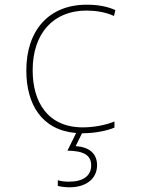

<svg xmlns="http://www.w3.org/2000/svg" viewBox="-20 -557 603 817"><path d="M332 10C385 10 436 -1 467 -14V-40C431 -25 379 -15 333 -15C182 -15 119 -124 119 -258C119 -414 206 -512 348 -512C385 -512 429 -506 465 -489L471 -514C436 -530 395 -537 349 -537C188 -537 92 -428 92 -257C92 -114 157 -3 304 9L267 84C336 85 368 103 368 147C368 191 334 216 274 216C260 216 242 215 226 210V234C241 238 260 240 276 240C347 240 393 203 393 146C393 96 359 68 302 65L329 10Z"/></svg>

Font: Noto Sans Mono SemiCondensed Thin
Style: Regular
Weight: 100
Width: 4
Designer: Monotype Design Team
Foundry: Monotype Imaging Inc.
Version: Version 2.014